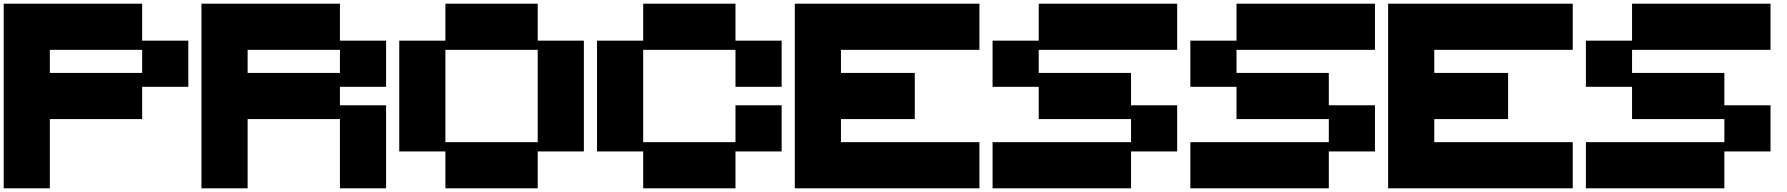

<svg xmlns="http://www.w3.org/2000/svg" viewBox="-20 -1020 9682 1040"><path d="M750 -625V-750H250V-625ZM0 0V-1000H750V-799.8H1000V-549.8H750V-375H250V0Z M1821.3 -625V-750H1321.3V-625ZM1071.3 0V-1000H1821.3V-799.8H2071.3V-549.8H1821.3V-449.7H2071.3V0H1821.3V-375H1321.3V0Z M2892.6 -250V-750H2392.6V-250ZM2392.6 0V-199.7H2142.6V-799.8H2392.6V-1000H2892.6V-799.8H3142.6V-199.7H2892.6V0Z M3463.9 0V-199.7H3213.9V-799.8H3463.9V-1000H3963.9V-799.8H4213.9V-549.8H3963.9V-750H3463.9V-250H3963.9V-449.7H4213.9V-199.7H3963.9V0Z M4285.2 0V-1000H5285.2V-750H4535.2V-625H4935.1V-375H4535.2V-250H5285.2V0Z M5356.4 0V-250H6106.4V-375H5606.4V-549.8H5356.4V-799.8H5606.4V-1000H6356.4V-750H5606.4V-625H6106.4V-449.7H6356.4V-199.7H6106.4V0Z M6427.7 0V-250H7177.7V-375H6677.7V-549.8H6427.7V-799.8H6677.7V-1000H7427.7V-750H6677.7V-625H7177.7V-449.7H7427.7V-199.7H7177.7V0Z M7499 0V-1000H8499V-750H7749V-625H8148.9V-375H7749V-250H8499V0Z M8570.3 0V-250H9320.3V-375H8820.3V-549.8H8570.3V-799.8H8820.3V-1000H9570.3V-750H8820.3V-625H9320.3V-449.7H9570.3V-199.7H9320.3V0Z"/></svg>

Font: Minecraft five bold
Style: Regular
Weight: 400
Designer: AngelloENF2
Foundry: https://fontstruct.com
Version: Version 1.0